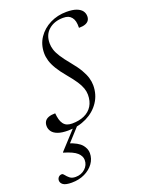

<svg xmlns="http://www.w3.org/2000/svg" viewBox="-183 -571 662 878"><g transform="rotate(-20 148.0 -132.0)"><path d="M10.5 239.5Q-19 239.5 -30.8 231Q-42.5 222.5 -42.5 210.5Q-42.5 201 -36.2 194.2Q-30 187.5 -20 187.5Q-14.5 187.5 -8.5 195.8Q-2.5 204 7.8 212.5Q18 221 36 221Q63.5 221 82.2 204Q101 187 101 162Q101 143 83.5 126.8Q66 110.5 19.5 97L20 94.5L109 -2.5H127.5L51 81.5L55 64.5Q101 79.5 117.5 99.2Q134 119 134 140.5Q134 167.5 118 190Q102 212.5 74 226Q46 239.5 10.5 239.5ZM47 -84.5Q48.5 -68 52 -54.8Q55.5 -41.5 62.5 -32Q70 -22 80.5 -18Q91 -14 104.5 -14Q139 -14 164.2 -25.5Q189.5 -37 203.2 -59.2Q217 -81.5 217 -113.5Q217 -128.5 211.5 -144.8Q206 -161 192.8 -181.2Q179.5 -201.5 156 -229.5Q132.5 -257.5 118.8 -280.2Q105 -303 99.2 -322.5Q93.5 -342 93.5 -359.5Q93.5 -402 115.2 -434.2Q137 -466.5 173.5 -484.8Q210 -503 253.5 -503Q284 -503 302.2 -496Q320.5 -489 328.8 -477.5Q337 -466 337 -451.5Q337 -440 331.5 -431.8Q326 -423.5 314.2 -419Q302.5 -414.5 283 -414.5Q283.5 -433.5 280.5 -445.8Q277.5 -458 270.5 -466.5Q263.5 -475 254 -478.8Q244.5 -482.5 230 -482.5Q187.5 -482.5 160 -459.2Q132.5 -436 132.5 -393.5Q132.5 -378.5 137.5 -362.2Q142.5 -346 155.8 -325.2Q169 -304.5 193 -275.5Q217 -246.5 230.2 -223.8Q243.5 -201 249 -182Q254.5 -163 254.5 -145.5Q254.5 -100.5 231 -65.2Q207.5 -30 167 -10Q126.5 10 76 10Q45.5 10 26.5 3Q7.5 -4 -1.2 -16.2Q-10 -28.5 -10 -43.5Q-10 -56.5 -4 -65.8Q2 -75 14.8 -79.8Q27.5 -84.5 47 -84.5Z"/></g></svg>

Font: Newsreader 60pt Light
Style: Italic
Weight: 300
Italic angle: -17°
Designer: Hugues Gentile
Foundry: Production Type
Version: Version 1.003